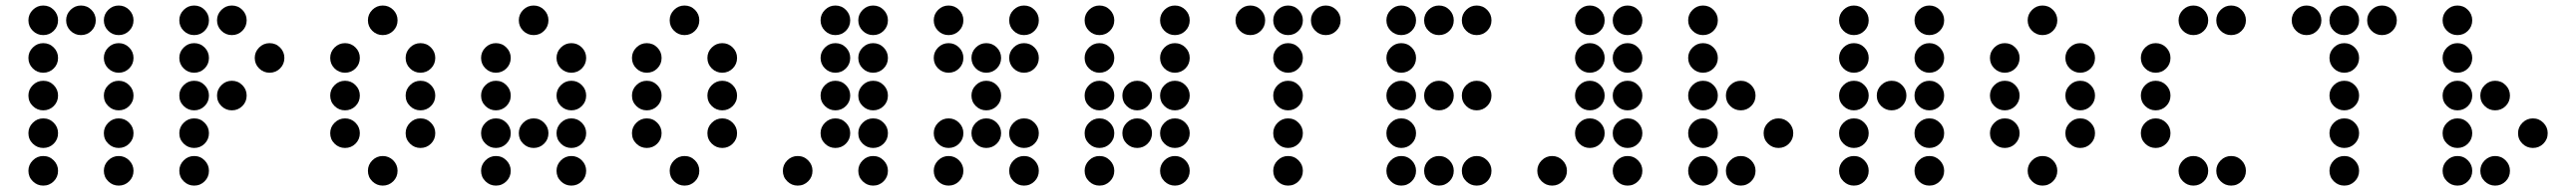

<svg xmlns="http://www.w3.org/2000/svg" viewBox="-20 -689 9337 694"><path d="M190.4 -615.2Q190.4 -592.8 174.8 -577.1Q159.2 -561.5 136.7 -561.5Q114.7 -561.5 98.9 -577.1Q83 -592.8 83 -615.2Q83 -637.2 98.9 -653.1Q114.7 -668.9 136.7 -668.9Q159.2 -668.9 174.8 -653.1Q190.4 -637.2 190.4 -615.2ZM327.1 -615.2Q327.1 -592.8 311.5 -577.1Q295.9 -561.5 273.4 -561.5Q251.5 -561.5 235.6 -577.1Q219.7 -592.8 219.7 -615.2Q219.7 -637.2 235.6 -653.1Q251.5 -668.9 273.4 -668.9Q295.9 -668.9 311.5 -653.1Q327.1 -637.2 327.1 -615.2ZM463.9 -615.2Q463.9 -592.8 448.2 -577.1Q432.6 -561.5 410.2 -561.5Q388.2 -561.5 372.3 -577.1Q356.4 -592.8 356.4 -615.2Q356.4 -637.2 372.3 -653.1Q388.2 -668.9 410.2 -668.9Q432.6 -668.9 448.2 -653.1Q463.9 -637.2 463.9 -615.2ZM190.4 -478.5Q190.4 -456.1 174.8 -440.4Q159.2 -424.8 136.7 -424.8Q114.7 -424.8 98.9 -440.4Q83 -456.1 83 -478.5Q83 -500.5 98.9 -516.4Q114.7 -532.2 136.7 -532.2Q159.2 -532.2 174.8 -516.4Q190.4 -500.5 190.4 -478.5ZM463.9 -478.5Q463.9 -456.1 448.2 -440.4Q432.6 -424.8 410.2 -424.8Q388.2 -424.8 372.3 -440.4Q356.4 -456.1 356.4 -478.5Q356.4 -500.5 372.3 -516.4Q388.2 -532.2 410.2 -532.2Q432.6 -532.2 448.2 -516.4Q463.9 -500.5 463.9 -478.5ZM190.4 -341.8Q190.4 -319.3 174.8 -303.7Q159.2 -288.1 136.7 -288.1Q114.7 -288.1 98.9 -303.7Q83 -319.3 83 -341.8Q83 -363.8 98.9 -379.6Q114.7 -395.5 136.7 -395.5Q159.2 -395.5 174.8 -379.6Q190.4 -363.8 190.4 -341.8ZM463.9 -341.8Q463.9 -319.3 448.2 -303.7Q432.6 -288.1 410.2 -288.1Q388.2 -288.1 372.3 -303.7Q356.4 -319.3 356.4 -341.8Q356.4 -363.8 372.3 -379.6Q388.2 -395.5 410.2 -395.5Q432.6 -395.5 448.2 -379.6Q463.9 -363.8 463.9 -341.8ZM190.4 -205.1Q190.4 -182.6 174.8 -167Q159.2 -151.4 136.7 -151.4Q114.7 -151.4 98.9 -167Q83 -182.6 83 -205.1Q83 -227.1 98.9 -242.9Q114.7 -258.8 136.7 -258.8Q159.2 -258.8 174.8 -242.9Q190.4 -227.1 190.4 -205.1ZM463.9 -205.1Q463.9 -182.6 448.2 -167Q432.6 -151.4 410.2 -151.4Q388.2 -151.4 372.3 -167Q356.4 -182.6 356.4 -205.1Q356.4 -227.1 372.3 -242.9Q388.2 -258.8 410.2 -258.8Q432.6 -258.8 448.2 -242.9Q463.9 -227.1 463.9 -205.1ZM190.4 -68.4Q190.4 -45.9 174.8 -30.3Q159.2 -14.6 136.7 -14.6Q114.7 -14.6 98.9 -30.3Q83 -45.9 83 -68.4Q83 -90.3 98.9 -106.2Q114.7 -122.1 136.7 -122.1Q159.2 -122.1 174.8 -106.2Q190.4 -90.3 190.4 -68.4ZM463.9 -68.4Q463.9 -45.9 448.2 -30.3Q432.6 -14.6 410.2 -14.6Q388.2 -14.6 372.3 -30.3Q356.4 -45.9 356.4 -68.4Q356.4 -90.3 372.3 -106.2Q388.2 -122.1 410.2 -122.1Q432.6 -122.1 448.2 -106.2Q463.9 -90.3 463.9 -68.4Z M737.3 -615.2Q737.3 -592.8 721.7 -577.1Q706.1 -561.5 683.6 -561.5Q661.6 -561.5 645.8 -577.1Q629.9 -592.8 629.9 -615.2Q629.9 -637.2 645.8 -653.1Q661.6 -668.9 683.6 -668.9Q706.1 -668.9 721.7 -653.1Q737.3 -637.2 737.3 -615.2ZM874 -615.2Q874 -592.8 858.4 -577.1Q842.8 -561.5 820.3 -561.5Q798.3 -561.5 782.5 -577.1Q766.6 -592.8 766.6 -615.2Q766.6 -637.2 782.5 -653.1Q798.3 -668.9 820.3 -668.9Q842.8 -668.9 858.4 -653.1Q874 -637.2 874 -615.2ZM737.3 -478.5Q737.3 -456.1 721.7 -440.4Q706.1 -424.8 683.6 -424.8Q661.6 -424.8 645.8 -440.4Q629.9 -456.1 629.9 -478.5Q629.9 -500.5 645.8 -516.4Q661.6 -532.2 683.6 -532.2Q706.1 -532.2 721.7 -516.4Q737.3 -500.5 737.3 -478.5ZM1010.7 -478.5Q1010.7 -456.1 995.1 -440.4Q979.5 -424.8 957 -424.8Q935.1 -424.8 919.2 -440.4Q903.3 -456.1 903.3 -478.5Q903.3 -500.5 919.2 -516.4Q935.1 -532.2 957 -532.2Q979.5 -532.2 995.1 -516.4Q1010.7 -500.5 1010.7 -478.5ZM737.3 -341.8Q737.3 -319.3 721.7 -303.7Q706.1 -288.1 683.6 -288.1Q661.6 -288.1 645.8 -303.7Q629.9 -319.3 629.9 -341.8Q629.9 -363.8 645.8 -379.6Q661.6 -395.5 683.6 -395.5Q706.1 -395.5 721.7 -379.6Q737.3 -363.8 737.3 -341.8ZM874 -341.8Q874 -319.3 858.4 -303.7Q842.8 -288.1 820.3 -288.1Q798.3 -288.1 782.5 -303.7Q766.6 -319.3 766.6 -341.8Q766.6 -363.8 782.5 -379.6Q798.3 -395.5 820.3 -395.5Q842.8 -395.5 858.4 -379.6Q874 -363.8 874 -341.8ZM737.3 -205.1Q737.3 -182.6 721.7 -167Q706.1 -151.4 683.6 -151.4Q661.6 -151.4 645.8 -167Q629.9 -182.6 629.9 -205.1Q629.9 -227.1 645.8 -242.9Q661.6 -258.8 683.6 -258.8Q706.1 -258.8 721.7 -242.9Q737.3 -227.1 737.3 -205.1ZM737.3 -68.4Q737.3 -45.9 721.7 -30.3Q706.1 -14.6 683.6 -14.6Q661.6 -14.6 645.8 -30.3Q629.9 -45.9 629.9 -68.4Q629.9 -90.3 645.8 -106.2Q661.6 -122.1 683.6 -122.1Q706.1 -122.1 721.7 -106.2Q737.3 -90.3 737.3 -68.4Z M1420.9 -615.2Q1420.9 -592.8 1405.3 -577.1Q1389.6 -561.5 1367.2 -561.5Q1345.2 -561.5 1329.3 -577.1Q1313.5 -592.8 1313.5 -615.2Q1313.5 -637.2 1329.3 -653.1Q1345.2 -668.9 1367.2 -668.9Q1389.6 -668.9 1405.3 -653.1Q1420.9 -637.2 1420.9 -615.2ZM1284.2 -478.5Q1284.2 -456.1 1268.6 -440.4Q1252.9 -424.8 1230.5 -424.8Q1208.5 -424.8 1192.6 -440.4Q1176.8 -456.1 1176.8 -478.5Q1176.8 -500.5 1192.6 -516.4Q1208.5 -532.2 1230.5 -532.2Q1252.9 -532.2 1268.6 -516.4Q1284.2 -500.5 1284.2 -478.5ZM1557.6 -478.5Q1557.6 -456.1 1542 -440.4Q1526.4 -424.8 1503.9 -424.8Q1481.9 -424.8 1466.1 -440.4Q1450.2 -456.1 1450.2 -478.5Q1450.2 -500.5 1466.1 -516.4Q1481.9 -532.2 1503.9 -532.2Q1526.4 -532.2 1542 -516.4Q1557.6 -500.5 1557.6 -478.5ZM1284.2 -341.8Q1284.2 -319.3 1268.6 -303.7Q1252.9 -288.1 1230.5 -288.1Q1208.5 -288.1 1192.6 -303.7Q1176.8 -319.3 1176.8 -341.8Q1176.8 -363.8 1192.6 -379.6Q1208.5 -395.5 1230.5 -395.5Q1252.9 -395.5 1268.6 -379.6Q1284.2 -363.8 1284.2 -341.8ZM1557.6 -341.8Q1557.6 -319.3 1542 -303.7Q1526.4 -288.1 1503.9 -288.1Q1481.9 -288.1 1466.1 -303.7Q1450.2 -319.3 1450.2 -341.8Q1450.2 -363.8 1466.1 -379.6Q1481.9 -395.5 1503.9 -395.5Q1526.4 -395.5 1542 -379.6Q1557.6 -363.8 1557.6 -341.8ZM1284.2 -205.1Q1284.2 -182.6 1268.6 -167Q1252.9 -151.4 1230.5 -151.4Q1208.5 -151.4 1192.6 -167Q1176.8 -182.6 1176.8 -205.1Q1176.8 -227.1 1192.6 -242.9Q1208.5 -258.8 1230.5 -258.8Q1252.9 -258.8 1268.6 -242.9Q1284.2 -227.1 1284.2 -205.1ZM1557.6 -205.1Q1557.6 -182.6 1542 -167Q1526.4 -151.4 1503.9 -151.4Q1481.9 -151.4 1466.1 -167Q1450.2 -182.6 1450.2 -205.1Q1450.2 -227.1 1466.1 -242.9Q1481.9 -258.8 1503.9 -258.8Q1526.4 -258.8 1542 -242.9Q1557.6 -227.1 1557.6 -205.1ZM1420.9 -68.4Q1420.9 -45.9 1405.3 -30.3Q1389.6 -14.6 1367.2 -14.6Q1345.2 -14.6 1329.3 -30.3Q1313.5 -45.9 1313.5 -68.4Q1313.5 -90.3 1329.3 -106.2Q1345.2 -122.1 1367.2 -122.1Q1389.6 -122.1 1405.3 -106.2Q1420.9 -90.3 1420.9 -68.4Z M1967.8 -615.2Q1967.8 -592.8 1952.1 -577.1Q1936.5 -561.5 1914.1 -561.5Q1892.1 -561.5 1876.2 -577.1Q1860.4 -592.8 1860.4 -615.2Q1860.4 -637.2 1876.2 -653.1Q1892.1 -668.9 1914.1 -668.9Q1936.5 -668.9 1952.1 -653.1Q1967.8 -637.2 1967.8 -615.2ZM1831.1 -478.5Q1831.1 -456.1 1815.4 -440.4Q1799.8 -424.8 1777.3 -424.8Q1755.4 -424.8 1739.5 -440.4Q1723.6 -456.1 1723.6 -478.5Q1723.6 -500.5 1739.5 -516.4Q1755.4 -532.2 1777.3 -532.2Q1799.8 -532.2 1815.4 -516.4Q1831.1 -500.5 1831.1 -478.5ZM2104.5 -478.5Q2104.5 -456.1 2088.9 -440.4Q2073.2 -424.8 2050.8 -424.8Q2028.8 -424.8 2012.9 -440.4Q1997.1 -456.1 1997.1 -478.5Q1997.1 -500.5 2012.9 -516.4Q2028.8 -532.2 2050.8 -532.2Q2073.2 -532.2 2088.9 -516.4Q2104.5 -500.5 2104.5 -478.5ZM1831.1 -341.8Q1831.1 -319.3 1815.4 -303.7Q1799.8 -288.1 1777.3 -288.1Q1755.4 -288.1 1739.5 -303.7Q1723.6 -319.3 1723.6 -341.8Q1723.6 -363.8 1739.5 -379.6Q1755.4 -395.5 1777.3 -395.5Q1799.8 -395.5 1815.4 -379.6Q1831.1 -363.8 1831.1 -341.8ZM2104.5 -341.8Q2104.5 -319.3 2088.9 -303.7Q2073.2 -288.1 2050.8 -288.1Q2028.8 -288.1 2012.9 -303.7Q1997.1 -319.3 1997.1 -341.8Q1997.1 -363.8 2012.9 -379.6Q2028.8 -395.5 2050.8 -395.5Q2073.2 -395.5 2088.9 -379.6Q2104.5 -363.8 2104.5 -341.8ZM1831.1 -205.1Q1831.1 -182.6 1815.4 -167Q1799.8 -151.4 1777.3 -151.4Q1755.4 -151.4 1739.5 -167Q1723.6 -182.6 1723.6 -205.1Q1723.6 -227.1 1739.5 -242.9Q1755.4 -258.8 1777.3 -258.8Q1799.8 -258.8 1815.4 -242.9Q1831.1 -227.1 1831.1 -205.1ZM1967.8 -205.1Q1967.8 -182.6 1952.1 -167Q1936.5 -151.4 1914.1 -151.4Q1892.1 -151.4 1876.2 -167Q1860.4 -182.6 1860.4 -205.1Q1860.4 -227.1 1876.2 -242.9Q1892.1 -258.8 1914.1 -258.8Q1936.5 -258.8 1952.1 -242.9Q1967.8 -227.1 1967.8 -205.1ZM2104.5 -205.1Q2104.5 -182.6 2088.9 -167Q2073.2 -151.4 2050.8 -151.4Q2028.8 -151.4 2012.9 -167Q1997.1 -182.6 1997.1 -205.1Q1997.1 -227.1 2012.9 -242.9Q2028.8 -258.8 2050.8 -258.8Q2073.2 -258.8 2088.9 -242.9Q2104.5 -227.1 2104.5 -205.1ZM1831.1 -68.4Q1831.1 -45.9 1815.4 -30.3Q1799.8 -14.6 1777.3 -14.6Q1755.4 -14.6 1739.5 -30.3Q1723.6 -45.9 1723.6 -68.4Q1723.6 -90.3 1739.5 -106.2Q1755.4 -122.1 1777.3 -122.1Q1799.8 -122.1 1815.4 -106.2Q1831.1 -90.3 1831.1 -68.4ZM2104.5 -68.4Q2104.5 -45.9 2088.9 -30.3Q2073.2 -14.6 2050.8 -14.6Q2028.8 -14.6 2012.9 -30.3Q1997.1 -45.9 1997.1 -68.4Q1997.1 -90.3 2012.9 -106.2Q2028.8 -122.1 2050.8 -122.1Q2073.2 -122.1 2088.9 -106.2Q2104.5 -90.3 2104.5 -68.4Z M2514.6 -615.2Q2514.6 -592.8 2499 -577.1Q2483.4 -561.5 2460.9 -561.5Q2439 -561.5 2423.1 -577.1Q2407.2 -592.8 2407.2 -615.2Q2407.2 -637.2 2423.1 -653.1Q2439 -668.9 2460.9 -668.9Q2483.4 -668.9 2499 -653.1Q2514.6 -637.2 2514.6 -615.2ZM2377.9 -478.5Q2377.9 -456.1 2362.3 -440.4Q2346.7 -424.8 2324.2 -424.8Q2302.2 -424.8 2286.4 -440.4Q2270.5 -456.1 2270.5 -478.5Q2270.5 -500.5 2286.4 -516.4Q2302.2 -532.2 2324.2 -532.2Q2346.7 -532.2 2362.3 -516.4Q2377.9 -500.5 2377.9 -478.5ZM2651.4 -478.5Q2651.4 -456.1 2635.7 -440.4Q2620.1 -424.8 2597.7 -424.8Q2575.7 -424.8 2559.8 -440.4Q2543.9 -456.1 2543.9 -478.5Q2543.9 -500.5 2559.8 -516.4Q2575.7 -532.2 2597.7 -532.2Q2620.1 -532.2 2635.7 -516.4Q2651.4 -500.5 2651.4 -478.5ZM2377.9 -341.8Q2377.9 -319.3 2362.3 -303.7Q2346.7 -288.1 2324.2 -288.1Q2302.2 -288.1 2286.4 -303.7Q2270.5 -319.3 2270.5 -341.8Q2270.5 -363.8 2286.4 -379.6Q2302.2 -395.5 2324.2 -395.5Q2346.7 -395.5 2362.3 -379.6Q2377.9 -363.8 2377.9 -341.8ZM2651.4 -341.8Q2651.4 -319.3 2635.7 -303.7Q2620.1 -288.1 2597.7 -288.1Q2575.7 -288.1 2559.8 -303.7Q2543.9 -319.3 2543.9 -341.8Q2543.9 -363.8 2559.8 -379.6Q2575.7 -395.5 2597.7 -395.5Q2620.1 -395.5 2635.7 -379.6Q2651.4 -363.8 2651.4 -341.8ZM2377.9 -205.1Q2377.9 -182.6 2362.3 -167Q2346.7 -151.4 2324.2 -151.4Q2302.2 -151.4 2286.4 -167Q2270.5 -182.6 2270.5 -205.1Q2270.5 -227.1 2286.4 -242.9Q2302.2 -258.8 2324.2 -258.8Q2346.7 -258.8 2362.3 -242.9Q2377.9 -227.1 2377.9 -205.1ZM2651.4 -205.1Q2651.4 -182.6 2635.7 -167Q2620.1 -151.4 2597.7 -151.4Q2575.7 -151.4 2559.8 -167Q2543.9 -182.6 2543.9 -205.1Q2543.9 -227.1 2559.8 -242.9Q2575.7 -258.8 2597.7 -258.8Q2620.1 -258.8 2635.7 -242.9Q2651.4 -227.1 2651.4 -205.1ZM2514.6 -68.4Q2514.6 -45.9 2499 -30.3Q2483.4 -14.6 2460.9 -14.6Q2439 -14.6 2423.1 -30.3Q2407.2 -45.9 2407.2 -68.4Q2407.2 -90.3 2423.1 -106.2Q2439 -122.1 2460.9 -122.1Q2483.4 -122.1 2499 -106.2Q2514.6 -90.3 2514.6 -68.4Z M3061.5 -615.2Q3061.5 -592.8 3045.9 -577.1Q3030.3 -561.5 3007.8 -561.5Q2985.8 -561.5 2970 -577.1Q2954.1 -592.8 2954.1 -615.2Q2954.1 -637.2 2970 -653.1Q2985.8 -668.9 3007.8 -668.9Q3030.3 -668.9 3045.9 -653.1Q3061.5 -637.2 3061.5 -615.2ZM3198.2 -615.2Q3198.2 -592.8 3182.6 -577.1Q3167 -561.5 3144.5 -561.5Q3122.6 -561.5 3106.7 -577.1Q3090.8 -592.8 3090.8 -615.2Q3090.8 -637.2 3106.7 -653.1Q3122.6 -668.9 3144.5 -668.9Q3167 -668.9 3182.6 -653.1Q3198.2 -637.2 3198.2 -615.2ZM3061.5 -478.5Q3061.5 -456.1 3045.9 -440.4Q3030.3 -424.8 3007.8 -424.8Q2985.8 -424.8 2970 -440.4Q2954.1 -456.1 2954.1 -478.5Q2954.1 -500.5 2970 -516.4Q2985.8 -532.2 3007.8 -532.2Q3030.3 -532.2 3045.9 -516.4Q3061.5 -500.5 3061.5 -478.5ZM3198.2 -478.5Q3198.2 -456.1 3182.6 -440.4Q3167 -424.8 3144.5 -424.8Q3122.6 -424.8 3106.7 -440.4Q3090.8 -456.1 3090.8 -478.5Q3090.8 -500.5 3106.7 -516.4Q3122.6 -532.2 3144.5 -532.2Q3167 -532.2 3182.6 -516.4Q3198.2 -500.5 3198.2 -478.5ZM3061.5 -341.8Q3061.5 -319.3 3045.9 -303.7Q3030.3 -288.1 3007.8 -288.1Q2985.8 -288.1 2970 -303.7Q2954.1 -319.3 2954.1 -341.8Q2954.1 -363.8 2970 -379.6Q2985.8 -395.5 3007.8 -395.5Q3030.3 -395.5 3045.9 -379.6Q3061.5 -363.8 3061.5 -341.8ZM3198.2 -341.8Q3198.2 -319.3 3182.6 -303.7Q3167 -288.1 3144.5 -288.1Q3122.6 -288.1 3106.7 -303.7Q3090.8 -319.3 3090.8 -341.8Q3090.8 -363.8 3106.7 -379.6Q3122.6 -395.5 3144.5 -395.5Q3167 -395.5 3182.6 -379.6Q3198.2 -363.8 3198.2 -341.8ZM3061.5 -205.1Q3061.5 -182.6 3045.9 -167Q3030.3 -151.4 3007.8 -151.4Q2985.8 -151.4 2970 -167Q2954.1 -182.6 2954.1 -205.1Q2954.1 -227.1 2970 -242.9Q2985.8 -258.8 3007.8 -258.8Q3030.3 -258.8 3045.9 -242.9Q3061.5 -227.1 3061.5 -205.1ZM3198.2 -205.1Q3198.2 -182.6 3182.6 -167Q3167 -151.4 3144.5 -151.4Q3122.6 -151.4 3106.7 -167Q3090.8 -182.6 3090.8 -205.1Q3090.8 -227.1 3106.7 -242.9Q3122.6 -258.8 3144.5 -258.8Q3167 -258.8 3182.6 -242.9Q3198.2 -227.1 3198.2 -205.1ZM2924.8 -68.4Q2924.8 -45.9 2909.2 -30.3Q2893.6 -14.6 2871.1 -14.6Q2849.1 -14.6 2833.3 -30.3Q2817.4 -45.9 2817.4 -68.4Q2817.4 -90.3 2833.3 -106.2Q2849.1 -122.1 2871.1 -122.1Q2893.6 -122.1 2909.2 -106.2Q2924.8 -90.3 2924.8 -68.4ZM3198.2 -68.4Q3198.2 -45.9 3182.6 -30.3Q3167 -14.6 3144.5 -14.6Q3122.6 -14.6 3106.7 -30.3Q3090.8 -45.9 3090.8 -68.4Q3090.8 -90.3 3106.7 -106.2Q3122.6 -122.1 3144.5 -122.1Q3167 -122.1 3182.6 -106.2Q3198.2 -90.3 3198.2 -68.4Z M3471.7 -615.2Q3471.7 -592.8 3456.1 -577.1Q3440.4 -561.5 3418 -561.5Q3396 -561.5 3380.1 -577.1Q3364.3 -592.8 3364.3 -615.2Q3364.3 -637.2 3380.1 -653.1Q3396 -668.9 3418 -668.9Q3440.4 -668.9 3456.1 -653.1Q3471.7 -637.2 3471.7 -615.2ZM3745.1 -615.2Q3745.1 -592.8 3729.5 -577.1Q3713.9 -561.5 3691.4 -561.5Q3669.4 -561.5 3653.6 -577.1Q3637.7 -592.8 3637.7 -615.2Q3637.7 -637.2 3653.6 -653.1Q3669.4 -668.9 3691.4 -668.9Q3713.9 -668.9 3729.5 -653.1Q3745.1 -637.2 3745.1 -615.2ZM3471.7 -478.5Q3471.7 -456.1 3456.1 -440.4Q3440.4 -424.8 3418 -424.8Q3396 -424.8 3380.1 -440.4Q3364.3 -456.1 3364.3 -478.5Q3364.3 -500.5 3380.1 -516.4Q3396 -532.2 3418 -532.2Q3440.4 -532.2 3456.1 -516.4Q3471.7 -500.5 3471.7 -478.5ZM3608.4 -478.5Q3608.4 -456.1 3592.8 -440.4Q3577.1 -424.8 3554.7 -424.8Q3532.7 -424.8 3516.8 -440.4Q3501 -456.1 3501 -478.5Q3501 -500.5 3516.8 -516.4Q3532.7 -532.2 3554.7 -532.2Q3577.1 -532.2 3592.8 -516.4Q3608.4 -500.5 3608.4 -478.5ZM3745.1 -478.5Q3745.1 -456.1 3729.5 -440.4Q3713.9 -424.8 3691.4 -424.8Q3669.4 -424.8 3653.6 -440.4Q3637.7 -456.1 3637.7 -478.5Q3637.7 -500.5 3653.6 -516.4Q3669.4 -532.2 3691.4 -532.2Q3713.9 -532.2 3729.5 -516.4Q3745.1 -500.5 3745.1 -478.5ZM3608.4 -341.8Q3608.4 -319.3 3592.8 -303.7Q3577.1 -288.1 3554.7 -288.1Q3532.7 -288.1 3516.8 -303.7Q3501 -319.3 3501 -341.8Q3501 -363.8 3516.8 -379.6Q3532.7 -395.5 3554.7 -395.5Q3577.1 -395.5 3592.8 -379.6Q3608.4 -363.8 3608.4 -341.8ZM3471.7 -205.1Q3471.7 -182.6 3456.1 -167Q3440.4 -151.4 3418 -151.4Q3396 -151.4 3380.1 -167Q3364.3 -182.6 3364.3 -205.1Q3364.3 -227.1 3380.1 -242.9Q3396 -258.8 3418 -258.8Q3440.4 -258.8 3456.1 -242.9Q3471.7 -227.1 3471.7 -205.1ZM3608.4 -205.1Q3608.4 -182.6 3592.8 -167Q3577.1 -151.4 3554.7 -151.4Q3532.7 -151.4 3516.8 -167Q3501 -182.6 3501 -205.1Q3501 -227.1 3516.8 -242.9Q3532.7 -258.8 3554.7 -258.8Q3577.1 -258.8 3592.8 -242.9Q3608.4 -227.1 3608.4 -205.1ZM3745.1 -205.1Q3745.1 -182.6 3729.5 -167Q3713.9 -151.4 3691.4 -151.4Q3669.4 -151.4 3653.6 -167Q3637.7 -182.6 3637.7 -205.1Q3637.7 -227.1 3653.6 -242.9Q3669.4 -258.8 3691.4 -258.8Q3713.9 -258.8 3729.5 -242.9Q3745.1 -227.1 3745.1 -205.1ZM3471.7 -68.4Q3471.7 -45.9 3456.1 -30.3Q3440.4 -14.6 3418 -14.6Q3396 -14.6 3380.1 -30.3Q3364.3 -45.9 3364.3 -68.4Q3364.3 -90.3 3380.1 -106.2Q3396 -122.1 3418 -122.1Q3440.4 -122.1 3456.1 -106.2Q3471.7 -90.3 3471.7 -68.4ZM3745.1 -68.4Q3745.1 -45.9 3729.5 -30.3Q3713.9 -14.6 3691.4 -14.6Q3669.4 -14.6 3653.6 -30.3Q3637.7 -45.9 3637.7 -68.4Q3637.7 -90.3 3653.6 -106.2Q3669.4 -122.1 3691.4 -122.1Q3713.9 -122.1 3729.5 -106.2Q3745.1 -90.3 3745.1 -68.4Z M4018.6 -615.2Q4018.6 -592.8 4002.9 -577.1Q3987.3 -561.5 3964.8 -561.5Q3942.9 -561.5 3927 -577.1Q3911.1 -592.8 3911.1 -615.2Q3911.1 -637.2 3927 -653.1Q3942.9 -668.9 3964.8 -668.9Q3987.3 -668.9 4002.9 -653.1Q4018.6 -637.2 4018.6 -615.2ZM4292 -615.2Q4292 -592.8 4276.4 -577.1Q4260.7 -561.5 4238.3 -561.5Q4216.3 -561.5 4200.4 -577.1Q4184.6 -592.8 4184.6 -615.2Q4184.6 -637.2 4200.4 -653.1Q4216.3 -668.9 4238.3 -668.9Q4260.7 -668.9 4276.4 -653.1Q4292 -637.2 4292 -615.2ZM4018.6 -478.5Q4018.6 -456.1 4002.9 -440.4Q3987.3 -424.8 3964.8 -424.8Q3942.9 -424.8 3927 -440.4Q3911.1 -456.1 3911.1 -478.5Q3911.1 -500.5 3927 -516.4Q3942.9 -532.2 3964.8 -532.2Q3987.3 -532.2 4002.9 -516.4Q4018.6 -500.5 4018.6 -478.5ZM4292 -478.5Q4292 -456.1 4276.4 -440.4Q4260.7 -424.8 4238.3 -424.8Q4216.3 -424.8 4200.4 -440.4Q4184.6 -456.1 4184.6 -478.5Q4184.6 -500.5 4200.4 -516.4Q4216.3 -532.2 4238.3 -532.2Q4260.7 -532.2 4276.4 -516.4Q4292 -500.5 4292 -478.5ZM4018.6 -341.8Q4018.6 -319.3 4002.9 -303.7Q3987.3 -288.1 3964.8 -288.1Q3942.9 -288.1 3927 -303.7Q3911.1 -319.3 3911.1 -341.8Q3911.1 -363.8 3927 -379.6Q3942.9 -395.5 3964.8 -395.5Q3987.3 -395.5 4002.9 -379.6Q4018.6 -363.8 4018.6 -341.8ZM4155.3 -341.8Q4155.3 -319.3 4139.6 -303.7Q4124 -288.1 4101.6 -288.1Q4079.6 -288.1 4063.7 -303.7Q4047.9 -319.3 4047.9 -341.8Q4047.9 -363.8 4063.7 -379.6Q4079.6 -395.5 4101.6 -395.5Q4124 -395.5 4139.6 -379.6Q4155.3 -363.8 4155.3 -341.8ZM4292 -341.8Q4292 -319.3 4276.4 -303.7Q4260.7 -288.1 4238.3 -288.1Q4216.3 -288.1 4200.4 -303.7Q4184.6 -319.3 4184.6 -341.8Q4184.6 -363.8 4200.4 -379.6Q4216.3 -395.5 4238.3 -395.5Q4260.7 -395.5 4276.4 -379.6Q4292 -363.8 4292 -341.8ZM4018.6 -205.1Q4018.6 -182.6 4002.9 -167Q3987.3 -151.4 3964.8 -151.4Q3942.9 -151.4 3927 -167Q3911.1 -182.6 3911.1 -205.1Q3911.1 -227.1 3927 -242.9Q3942.9 -258.8 3964.8 -258.8Q3987.3 -258.8 4002.9 -242.9Q4018.6 -227.1 4018.6 -205.1ZM4155.3 -205.1Q4155.3 -182.6 4139.6 -167Q4124 -151.4 4101.6 -151.4Q4079.6 -151.4 4063.7 -167Q4047.9 -182.6 4047.9 -205.1Q4047.9 -227.1 4063.7 -242.9Q4079.6 -258.8 4101.6 -258.8Q4124 -258.8 4139.6 -242.9Q4155.3 -227.1 4155.3 -205.1ZM4292 -205.1Q4292 -182.6 4276.4 -167Q4260.7 -151.4 4238.3 -151.4Q4216.3 -151.4 4200.4 -167Q4184.6 -182.6 4184.6 -205.1Q4184.6 -227.1 4200.4 -242.9Q4216.3 -258.8 4238.3 -258.8Q4260.7 -258.8 4276.4 -242.9Q4292 -227.1 4292 -205.1ZM4018.6 -68.4Q4018.6 -45.9 4002.9 -30.3Q3987.3 -14.6 3964.8 -14.6Q3942.9 -14.6 3927 -30.3Q3911.1 -45.9 3911.1 -68.4Q3911.1 -90.3 3927 -106.2Q3942.9 -122.1 3964.8 -122.1Q3987.3 -122.1 4002.9 -106.2Q4018.6 -90.3 4018.6 -68.4ZM4292 -68.4Q4292 -45.9 4276.4 -30.3Q4260.7 -14.6 4238.3 -14.6Q4216.3 -14.6 4200.4 -30.3Q4184.6 -45.9 4184.6 -68.4Q4184.6 -90.3 4200.4 -106.2Q4216.3 -122.1 4238.3 -122.1Q4260.7 -122.1 4276.4 -106.2Q4292 -90.3 4292 -68.4Z M4565.4 -615.2Q4565.4 -592.8 4549.8 -577.1Q4534.2 -561.5 4511.7 -561.5Q4489.7 -561.5 4473.9 -577.1Q4458 -592.8 4458 -615.2Q4458 -637.2 4473.9 -653.1Q4489.7 -668.9 4511.7 -668.9Q4534.2 -668.9 4549.8 -653.1Q4565.4 -637.2 4565.4 -615.2ZM4702.1 -615.2Q4702.1 -592.8 4686.5 -577.1Q4670.9 -561.5 4648.4 -561.5Q4626.5 -561.5 4610.6 -577.1Q4594.7 -592.8 4594.7 -615.2Q4594.7 -637.2 4610.6 -653.1Q4626.5 -668.9 4648.4 -668.9Q4670.9 -668.9 4686.5 -653.1Q4702.1 -637.2 4702.1 -615.2ZM4838.9 -615.2Q4838.9 -592.8 4823.2 -577.1Q4807.6 -561.5 4785.2 -561.5Q4763.2 -561.5 4747.3 -577.1Q4731.4 -592.8 4731.4 -615.2Q4731.4 -637.2 4747.3 -653.1Q4763.2 -668.9 4785.2 -668.9Q4807.6 -668.9 4823.2 -653.1Q4838.9 -637.2 4838.9 -615.2ZM4702.1 -478.5Q4702.1 -456.1 4686.5 -440.4Q4670.9 -424.8 4648.4 -424.8Q4626.5 -424.8 4610.6 -440.4Q4594.7 -456.1 4594.7 -478.5Q4594.7 -500.5 4610.6 -516.4Q4626.5 -532.2 4648.4 -532.2Q4670.9 -532.2 4686.5 -516.4Q4702.1 -500.5 4702.1 -478.5ZM4702.1 -341.8Q4702.1 -319.3 4686.5 -303.7Q4670.9 -288.1 4648.4 -288.1Q4626.5 -288.1 4610.6 -303.7Q4594.7 -319.3 4594.7 -341.8Q4594.7 -363.8 4610.6 -379.6Q4626.5 -395.5 4648.4 -395.5Q4670.9 -395.5 4686.5 -379.6Q4702.1 -363.8 4702.1 -341.8ZM4702.1 -205.1Q4702.1 -182.6 4686.5 -167Q4670.9 -151.4 4648.4 -151.4Q4626.5 -151.4 4610.6 -167Q4594.7 -182.6 4594.7 -205.1Q4594.7 -227.1 4610.6 -242.9Q4626.5 -258.8 4648.4 -258.8Q4670.9 -258.8 4686.5 -242.9Q4702.1 -227.1 4702.1 -205.1ZM4702.1 -68.4Q4702.1 -45.9 4686.5 -30.3Q4670.9 -14.6 4648.4 -14.6Q4626.5 -14.6 4610.6 -30.3Q4594.7 -45.9 4594.7 -68.4Q4594.7 -90.3 4610.6 -106.2Q4626.5 -122.1 4648.4 -122.1Q4670.9 -122.1 4686.5 -106.2Q4702.1 -90.3 4702.1 -68.4Z M5112.3 -615.2Q5112.3 -592.8 5096.7 -577.1Q5081.1 -561.5 5058.6 -561.5Q5036.6 -561.5 5020.8 -577.1Q5004.9 -592.8 5004.9 -615.2Q5004.9 -637.2 5020.8 -653.1Q5036.6 -668.9 5058.6 -668.9Q5081.1 -668.9 5096.7 -653.1Q5112.3 -637.2 5112.3 -615.2ZM5249 -615.2Q5249 -592.8 5233.4 -577.1Q5217.8 -561.5 5195.3 -561.5Q5173.3 -561.5 5157.5 -577.1Q5141.6 -592.8 5141.6 -615.2Q5141.6 -637.2 5157.5 -653.1Q5173.3 -668.9 5195.3 -668.9Q5217.8 -668.9 5233.4 -653.1Q5249 -637.2 5249 -615.2ZM5385.7 -615.2Q5385.7 -592.8 5370.1 -577.1Q5354.5 -561.5 5332 -561.5Q5310.1 -561.5 5294.2 -577.1Q5278.3 -592.8 5278.3 -615.2Q5278.3 -637.2 5294.2 -653.1Q5310.1 -668.9 5332 -668.9Q5354.5 -668.9 5370.1 -653.1Q5385.7 -637.2 5385.7 -615.2ZM5112.3 -478.5Q5112.3 -456.1 5096.7 -440.4Q5081.1 -424.8 5058.6 -424.8Q5036.6 -424.8 5020.8 -440.4Q5004.9 -456.1 5004.9 -478.5Q5004.9 -500.5 5020.8 -516.4Q5036.6 -532.2 5058.6 -532.2Q5081.1 -532.2 5096.7 -516.4Q5112.3 -500.5 5112.3 -478.5ZM5112.3 -341.8Q5112.3 -319.3 5096.7 -303.7Q5081.1 -288.1 5058.6 -288.1Q5036.6 -288.1 5020.8 -303.7Q5004.9 -319.3 5004.9 -341.8Q5004.9 -363.8 5020.8 -379.6Q5036.6 -395.5 5058.6 -395.5Q5081.1 -395.5 5096.7 -379.6Q5112.3 -363.8 5112.3 -341.8ZM5249 -341.8Q5249 -319.3 5233.4 -303.7Q5217.8 -288.1 5195.3 -288.1Q5173.3 -288.1 5157.5 -303.7Q5141.6 -319.3 5141.6 -341.8Q5141.6 -363.8 5157.5 -379.6Q5173.3 -395.5 5195.3 -395.5Q5217.8 -395.5 5233.4 -379.6Q5249 -363.8 5249 -341.8ZM5385.7 -341.8Q5385.7 -319.3 5370.1 -303.7Q5354.5 -288.1 5332 -288.1Q5310.1 -288.1 5294.2 -303.7Q5278.3 -319.3 5278.3 -341.8Q5278.3 -363.8 5294.2 -379.6Q5310.1 -395.5 5332 -395.5Q5354.5 -395.5 5370.1 -379.6Q5385.7 -363.8 5385.7 -341.8ZM5112.3 -205.1Q5112.3 -182.6 5096.7 -167Q5081.1 -151.4 5058.6 -151.4Q5036.6 -151.4 5020.8 -167Q5004.9 -182.6 5004.9 -205.1Q5004.9 -227.1 5020.8 -242.9Q5036.6 -258.8 5058.6 -258.8Q5081.1 -258.8 5096.7 -242.9Q5112.3 -227.1 5112.3 -205.1ZM5112.3 -68.4Q5112.3 -45.9 5096.7 -30.3Q5081.1 -14.6 5058.6 -14.6Q5036.6 -14.6 5020.8 -30.3Q5004.9 -45.9 5004.9 -68.4Q5004.9 -90.3 5020.8 -106.2Q5036.6 -122.1 5058.6 -122.1Q5081.1 -122.1 5096.7 -106.2Q5112.3 -90.3 5112.3 -68.4ZM5249 -68.4Q5249 -45.9 5233.4 -30.3Q5217.8 -14.6 5195.3 -14.6Q5173.3 -14.6 5157.5 -30.3Q5141.6 -45.9 5141.6 -68.4Q5141.6 -90.3 5157.5 -106.2Q5173.3 -122.1 5195.3 -122.1Q5217.8 -122.1 5233.4 -106.2Q5249 -90.3 5249 -68.4ZM5385.7 -68.4Q5385.7 -45.9 5370.1 -30.3Q5354.5 -14.6 5332 -14.6Q5310.1 -14.6 5294.2 -30.3Q5278.3 -45.9 5278.3 -68.4Q5278.3 -90.3 5294.2 -106.2Q5310.1 -122.1 5332 -122.1Q5354.5 -122.1 5370.1 -106.2Q5385.7 -90.3 5385.7 -68.4Z M5795.9 -615.2Q5795.9 -592.8 5780.3 -577.1Q5764.6 -561.5 5742.2 -561.5Q5720.2 -561.5 5704.3 -577.1Q5688.5 -592.8 5688.5 -615.2Q5688.5 -637.2 5704.3 -653.1Q5720.2 -668.9 5742.2 -668.9Q5764.6 -668.9 5780.3 -653.1Q5795.9 -637.2 5795.9 -615.2ZM5932.6 -615.2Q5932.6 -592.8 5917 -577.1Q5901.4 -561.5 5878.9 -561.5Q5856.9 -561.5 5841.1 -577.1Q5825.2 -592.8 5825.2 -615.2Q5825.2 -637.2 5841.1 -653.1Q5856.9 -668.9 5878.9 -668.9Q5901.4 -668.9 5917 -653.1Q5932.6 -637.2 5932.6 -615.2ZM5795.9 -478.5Q5795.9 -456.1 5780.3 -440.4Q5764.6 -424.8 5742.2 -424.8Q5720.2 -424.8 5704.3 -440.4Q5688.5 -456.1 5688.5 -478.5Q5688.5 -500.5 5704.3 -516.4Q5720.2 -532.2 5742.2 -532.2Q5764.6 -532.2 5780.3 -516.4Q5795.9 -500.5 5795.9 -478.5ZM5932.6 -478.5Q5932.6 -456.1 5917 -440.4Q5901.4 -424.8 5878.9 -424.8Q5856.9 -424.8 5841.1 -440.4Q5825.2 -456.1 5825.2 -478.5Q5825.2 -500.5 5841.1 -516.4Q5856.9 -532.2 5878.9 -532.2Q5901.4 -532.2 5917 -516.4Q5932.6 -500.5 5932.6 -478.5ZM5795.9 -341.8Q5795.9 -319.3 5780.3 -303.7Q5764.6 -288.1 5742.2 -288.1Q5720.2 -288.1 5704.3 -303.7Q5688.5 -319.3 5688.5 -341.8Q5688.5 -363.8 5704.3 -379.6Q5720.2 -395.5 5742.2 -395.5Q5764.6 -395.5 5780.3 -379.6Q5795.9 -363.8 5795.9 -341.8ZM5932.6 -341.8Q5932.6 -319.3 5917 -303.7Q5901.4 -288.1 5878.9 -288.1Q5856.9 -288.1 5841.1 -303.7Q5825.2 -319.3 5825.2 -341.8Q5825.2 -363.8 5841.1 -379.6Q5856.9 -395.5 5878.9 -395.5Q5901.4 -395.5 5917 -379.6Q5932.6 -363.8 5932.6 -341.8ZM5795.9 -205.1Q5795.9 -182.6 5780.3 -167Q5764.6 -151.4 5742.2 -151.4Q5720.2 -151.4 5704.3 -167Q5688.5 -182.6 5688.5 -205.1Q5688.5 -227.1 5704.3 -242.9Q5720.2 -258.8 5742.2 -258.8Q5764.6 -258.8 5780.3 -242.9Q5795.9 -227.1 5795.9 -205.1ZM5932.6 -205.1Q5932.6 -182.6 5917 -167Q5901.4 -151.4 5878.9 -151.4Q5856.9 -151.4 5841.1 -167Q5825.2 -182.6 5825.2 -205.1Q5825.2 -227.1 5841.1 -242.9Q5856.9 -258.8 5878.9 -258.8Q5901.4 -258.8 5917 -242.9Q5932.6 -227.1 5932.6 -205.1ZM5659.2 -68.4Q5659.2 -45.9 5643.6 -30.3Q5627.9 -14.6 5605.5 -14.6Q5583.5 -14.6 5567.6 -30.3Q5551.8 -45.9 5551.8 -68.4Q5551.8 -90.3 5567.6 -106.2Q5583.5 -122.1 5605.5 -122.1Q5627.9 -122.1 5643.6 -106.2Q5659.2 -90.3 5659.2 -68.4ZM5932.6 -68.4Q5932.6 -45.9 5917 -30.3Q5901.4 -14.6 5878.9 -14.6Q5856.9 -14.6 5841.1 -30.3Q5825.2 -45.9 5825.2 -68.4Q5825.2 -90.3 5841.1 -106.2Q5856.9 -122.1 5878.9 -122.1Q5901.4 -122.1 5917 -106.2Q5932.6 -90.3 5932.6 -68.4Z M6206.1 -615.2Q6206.1 -592.8 6190.4 -577.1Q6174.8 -561.5 6152.3 -561.5Q6130.4 -561.5 6114.5 -577.1Q6098.6 -592.8 6098.6 -615.2Q6098.6 -637.2 6114.5 -653.1Q6130.4 -668.9 6152.3 -668.9Q6174.8 -668.9 6190.4 -653.1Q6206.1 -637.2 6206.1 -615.2ZM6206.1 -478.5Q6206.1 -456.1 6190.4 -440.4Q6174.8 -424.8 6152.3 -424.8Q6130.4 -424.8 6114.5 -440.4Q6098.6 -456.1 6098.6 -478.5Q6098.6 -500.5 6114.5 -516.4Q6130.4 -532.2 6152.3 -532.2Q6174.8 -532.2 6190.4 -516.4Q6206.1 -500.5 6206.1 -478.5ZM6206.1 -341.8Q6206.1 -319.3 6190.4 -303.7Q6174.8 -288.1 6152.3 -288.1Q6130.4 -288.1 6114.5 -303.7Q6098.6 -319.3 6098.6 -341.8Q6098.6 -363.8 6114.5 -379.6Q6130.4 -395.5 6152.3 -395.5Q6174.8 -395.5 6190.4 -379.6Q6206.1 -363.8 6206.1 -341.8ZM6342.8 -341.8Q6342.8 -319.3 6327.1 -303.7Q6311.5 -288.1 6289.1 -288.1Q6267.1 -288.1 6251.2 -303.7Q6235.4 -319.3 6235.4 -341.8Q6235.4 -363.8 6251.2 -379.6Q6267.1 -395.5 6289.1 -395.5Q6311.5 -395.5 6327.1 -379.6Q6342.8 -363.8 6342.8 -341.8ZM6206.1 -205.1Q6206.1 -182.6 6190.4 -167Q6174.8 -151.4 6152.3 -151.4Q6130.4 -151.4 6114.5 -167Q6098.6 -182.6 6098.6 -205.1Q6098.6 -227.1 6114.5 -242.9Q6130.4 -258.8 6152.3 -258.8Q6174.8 -258.8 6190.4 -242.9Q6206.1 -227.1 6206.1 -205.1ZM6479.5 -205.1Q6479.5 -182.6 6463.9 -167Q6448.2 -151.4 6425.8 -151.4Q6403.8 -151.4 6387.9 -167Q6372.1 -182.6 6372.1 -205.1Q6372.1 -227.1 6387.9 -242.9Q6403.8 -258.8 6425.8 -258.8Q6448.2 -258.8 6463.9 -242.9Q6479.5 -227.1 6479.5 -205.1ZM6206.1 -68.4Q6206.1 -45.9 6190.4 -30.3Q6174.8 -14.6 6152.3 -14.6Q6130.4 -14.6 6114.5 -30.3Q6098.6 -45.9 6098.6 -68.4Q6098.6 -90.3 6114.5 -106.2Q6130.4 -122.1 6152.3 -122.1Q6174.8 -122.1 6190.4 -106.2Q6206.1 -90.3 6206.1 -68.4ZM6342.8 -68.4Q6342.8 -45.9 6327.1 -30.3Q6311.5 -14.6 6289.1 -14.6Q6267.1 -14.6 6251.2 -30.3Q6235.4 -45.9 6235.4 -68.4Q6235.4 -90.3 6251.2 -106.2Q6267.1 -122.1 6289.1 -122.1Q6311.5 -122.1 6327.1 -106.2Q6342.8 -90.3 6342.8 -68.4Z M6752.9 -615.2Q6752.9 -592.8 6737.3 -577.1Q6721.7 -561.5 6699.2 -561.5Q6677.2 -561.5 6661.4 -577.1Q6645.5 -592.8 6645.5 -615.2Q6645.5 -637.2 6661.4 -653.1Q6677.2 -668.9 6699.2 -668.9Q6721.7 -668.9 6737.3 -653.1Q6752.9 -637.2 6752.9 -615.2ZM7026.4 -615.2Q7026.4 -592.8 7010.7 -577.1Q6995.1 -561.5 6972.7 -561.5Q6950.7 -561.5 6934.8 -577.1Q6918.9 -592.8 6918.9 -615.2Q6918.9 -637.2 6934.8 -653.1Q6950.7 -668.9 6972.7 -668.9Q6995.1 -668.9 7010.7 -653.1Q7026.4 -637.2 7026.4 -615.2ZM6752.9 -478.5Q6752.9 -456.1 6737.3 -440.4Q6721.7 -424.8 6699.2 -424.8Q6677.2 -424.8 6661.4 -440.4Q6645.5 -456.1 6645.5 -478.5Q6645.5 -500.5 6661.4 -516.4Q6677.2 -532.2 6699.2 -532.2Q6721.7 -532.2 6737.3 -516.4Q6752.9 -500.5 6752.9 -478.5ZM7026.4 -478.5Q7026.4 -456.1 7010.7 -440.4Q6995.1 -424.8 6972.7 -424.8Q6950.7 -424.8 6934.8 -440.4Q6918.9 -456.1 6918.9 -478.5Q6918.9 -500.5 6934.8 -516.4Q6950.7 -532.2 6972.7 -532.2Q6995.1 -532.2 7010.7 -516.4Q7026.4 -500.5 7026.4 -478.5ZM6752.9 -341.8Q6752.9 -319.3 6737.3 -303.7Q6721.7 -288.1 6699.2 -288.1Q6677.2 -288.1 6661.4 -303.7Q6645.5 -319.3 6645.5 -341.8Q6645.5 -363.8 6661.4 -379.6Q6677.2 -395.5 6699.2 -395.5Q6721.7 -395.5 6737.3 -379.6Q6752.9 -363.8 6752.9 -341.8ZM6889.6 -341.8Q6889.6 -319.3 6874 -303.7Q6858.4 -288.1 6835.9 -288.1Q6814 -288.1 6798.1 -303.7Q6782.2 -319.3 6782.2 -341.8Q6782.2 -363.8 6798.1 -379.6Q6814 -395.5 6835.9 -395.5Q6858.4 -395.5 6874 -379.6Q6889.6 -363.8 6889.6 -341.8ZM7026.4 -341.8Q7026.4 -319.3 7010.7 -303.7Q6995.1 -288.1 6972.7 -288.1Q6950.7 -288.1 6934.8 -303.7Q6918.9 -319.3 6918.9 -341.8Q6918.9 -363.8 6934.8 -379.6Q6950.7 -395.5 6972.7 -395.5Q6995.1 -395.5 7010.7 -379.6Q7026.4 -363.8 7026.4 -341.8ZM6752.9 -205.1Q6752.9 -182.6 6737.3 -167Q6721.7 -151.4 6699.2 -151.4Q6677.2 -151.4 6661.4 -167Q6645.5 -182.6 6645.5 -205.1Q6645.5 -227.1 6661.4 -242.9Q6677.2 -258.8 6699.2 -258.8Q6721.7 -258.8 6737.3 -242.9Q6752.9 -227.1 6752.9 -205.1ZM7026.4 -205.1Q7026.4 -182.6 7010.7 -167Q6995.1 -151.4 6972.7 -151.4Q6950.7 -151.4 6934.8 -167Q6918.9 -182.6 6918.9 -205.1Q6918.9 -227.1 6934.8 -242.9Q6950.7 -258.8 6972.7 -258.8Q6995.1 -258.8 7010.7 -242.9Q7026.4 -227.1 7026.4 -205.1ZM6752.9 -68.4Q6752.9 -45.9 6737.3 -30.3Q6721.7 -14.6 6699.2 -14.6Q6677.2 -14.6 6661.4 -30.3Q6645.5 -45.9 6645.5 -68.4Q6645.5 -90.3 6661.4 -106.2Q6677.2 -122.1 6699.2 -122.1Q6721.7 -122.1 6737.3 -106.2Q6752.9 -90.3 6752.9 -68.4ZM7026.4 -68.4Q7026.4 -45.9 7010.7 -30.3Q6995.1 -14.6 6972.7 -14.6Q6950.7 -14.6 6934.8 -30.3Q6918.9 -45.9 6918.9 -68.4Q6918.9 -90.3 6934.8 -106.2Q6950.7 -122.1 6972.7 -122.1Q6995.1 -122.1 7010.7 -106.2Q7026.4 -90.3 7026.4 -68.4Z M7436.5 -615.2Q7436.5 -592.8 7420.9 -577.1Q7405.3 -561.5 7382.8 -561.5Q7360.8 -561.5 7345 -577.1Q7329.1 -592.8 7329.1 -615.2Q7329.1 -637.2 7345 -653.1Q7360.8 -668.9 7382.8 -668.9Q7405.3 -668.9 7420.9 -653.1Q7436.5 -637.2 7436.5 -615.2ZM7299.8 -478.5Q7299.8 -456.1 7284.2 -440.4Q7268.6 -424.8 7246.1 -424.8Q7224.1 -424.8 7208.3 -440.4Q7192.4 -456.1 7192.4 -478.5Q7192.4 -500.5 7208.3 -516.4Q7224.1 -532.2 7246.1 -532.2Q7268.6 -532.2 7284.2 -516.4Q7299.8 -500.5 7299.8 -478.5ZM7573.2 -478.5Q7573.2 -456.1 7557.6 -440.4Q7542 -424.8 7519.5 -424.8Q7497.6 -424.8 7481.7 -440.4Q7465.8 -456.1 7465.8 -478.5Q7465.8 -500.5 7481.7 -516.4Q7497.6 -532.2 7519.5 -532.2Q7542 -532.2 7557.6 -516.4Q7573.2 -500.5 7573.2 -478.5ZM7299.8 -341.8Q7299.8 -319.3 7284.2 -303.7Q7268.6 -288.1 7246.1 -288.1Q7224.1 -288.1 7208.3 -303.7Q7192.4 -319.3 7192.4 -341.8Q7192.4 -363.8 7208.3 -379.6Q7224.1 -395.5 7246.1 -395.5Q7268.6 -395.5 7284.2 -379.6Q7299.8 -363.8 7299.8 -341.8ZM7573.2 -341.8Q7573.2 -319.3 7557.6 -303.7Q7542 -288.1 7519.5 -288.1Q7497.6 -288.1 7481.7 -303.7Q7465.8 -319.3 7465.8 -341.8Q7465.8 -363.8 7481.7 -379.6Q7497.6 -395.5 7519.5 -395.5Q7542 -395.5 7557.6 -379.6Q7573.2 -363.8 7573.2 -341.8ZM7299.8 -205.1Q7299.8 -182.6 7284.2 -167Q7268.6 -151.4 7246.1 -151.4Q7224.1 -151.4 7208.3 -167Q7192.4 -182.6 7192.4 -205.1Q7192.4 -227.1 7208.3 -242.9Q7224.1 -258.8 7246.1 -258.8Q7268.6 -258.8 7284.2 -242.9Q7299.8 -227.1 7299.8 -205.1ZM7573.2 -205.1Q7573.2 -182.6 7557.6 -167Q7542 -151.4 7519.5 -151.4Q7497.6 -151.4 7481.7 -167Q7465.8 -182.6 7465.8 -205.1Q7465.8 -227.1 7481.7 -242.9Q7497.6 -258.8 7519.5 -258.8Q7542 -258.8 7557.6 -242.9Q7573.2 -227.1 7573.2 -205.1ZM7436.5 -68.4Q7436.5 -45.9 7420.9 -30.3Q7405.3 -14.6 7382.8 -14.6Q7360.8 -14.6 7345 -30.3Q7329.1 -45.9 7329.1 -68.4Q7329.1 -90.3 7345 -106.2Q7360.8 -122.1 7382.8 -122.1Q7405.3 -122.1 7420.9 -106.2Q7436.5 -90.3 7436.5 -68.4Z M7983.4 -615.2Q7983.4 -592.8 7967.8 -577.1Q7952.1 -561.5 7929.7 -561.5Q7907.7 -561.5 7891.8 -577.1Q7876 -592.8 7876 -615.2Q7876 -637.2 7891.8 -653.1Q7907.7 -668.9 7929.7 -668.9Q7952.1 -668.9 7967.8 -653.1Q7983.4 -637.2 7983.4 -615.2ZM8120.1 -615.2Q8120.1 -592.8 8104.5 -577.1Q8088.9 -561.5 8066.4 -561.5Q8044.4 -561.5 8028.6 -577.1Q8012.7 -592.8 8012.7 -615.2Q8012.7 -637.2 8028.6 -653.1Q8044.4 -668.9 8066.4 -668.9Q8088.9 -668.9 8104.5 -653.1Q8120.1 -637.2 8120.1 -615.2ZM7846.7 -478.5Q7846.7 -456.1 7831.1 -440.4Q7815.4 -424.8 7793 -424.8Q7771 -424.8 7755.1 -440.4Q7739.3 -456.1 7739.3 -478.5Q7739.3 -500.5 7755.1 -516.4Q7771 -532.2 7793 -532.2Q7815.4 -532.2 7831.1 -516.4Q7846.7 -500.5 7846.7 -478.5ZM7846.7 -341.8Q7846.7 -319.3 7831.1 -303.7Q7815.4 -288.1 7793 -288.1Q7771 -288.1 7755.1 -303.7Q7739.3 -319.3 7739.3 -341.8Q7739.3 -363.8 7755.1 -379.6Q7771 -395.5 7793 -395.5Q7815.4 -395.5 7831.1 -379.6Q7846.7 -363.8 7846.7 -341.8ZM7846.7 -205.1Q7846.7 -182.6 7831.1 -167Q7815.4 -151.4 7793 -151.4Q7771 -151.4 7755.1 -167Q7739.3 -182.6 7739.3 -205.1Q7739.3 -227.1 7755.1 -242.9Q7771 -258.8 7793 -258.8Q7815.4 -258.8 7831.1 -242.9Q7846.7 -227.1 7846.7 -205.1ZM7983.4 -68.4Q7983.4 -45.9 7967.8 -30.3Q7952.1 -14.6 7929.7 -14.6Q7907.7 -14.6 7891.8 -30.3Q7876 -45.9 7876 -68.4Q7876 -90.3 7891.8 -106.2Q7907.7 -122.1 7929.7 -122.1Q7952.1 -122.1 7967.8 -106.2Q7983.4 -90.3 7983.4 -68.4ZM8120.1 -68.4Q8120.1 -45.9 8104.5 -30.3Q8088.9 -14.6 8066.4 -14.6Q8044.4 -14.6 8028.6 -30.3Q8012.7 -45.9 8012.7 -68.4Q8012.7 -90.3 8028.6 -106.2Q8044.4 -122.1 8066.4 -122.1Q8088.9 -122.1 8104.5 -106.2Q8120.1 -90.3 8120.1 -68.4Z M8393.6 -615.2Q8393.6 -592.8 8377.9 -577.1Q8362.3 -561.5 8339.8 -561.5Q8317.9 -561.5 8302 -577.1Q8286.1 -592.8 8286.1 -615.2Q8286.1 -637.2 8302 -653.1Q8317.9 -668.9 8339.8 -668.9Q8362.3 -668.9 8377.9 -653.1Q8393.6 -637.2 8393.6 -615.2ZM8530.3 -615.2Q8530.3 -592.8 8514.6 -577.1Q8499 -561.5 8476.6 -561.5Q8454.6 -561.5 8438.7 -577.1Q8422.9 -592.8 8422.9 -615.2Q8422.9 -637.2 8438.7 -653.1Q8454.6 -668.9 8476.6 -668.9Q8499 -668.9 8514.6 -653.1Q8530.3 -637.2 8530.3 -615.2ZM8667 -615.2Q8667 -592.8 8651.4 -577.1Q8635.7 -561.5 8613.3 -561.5Q8591.3 -561.5 8575.4 -577.1Q8559.6 -592.8 8559.6 -615.2Q8559.6 -637.2 8575.4 -653.1Q8591.3 -668.9 8613.3 -668.9Q8635.7 -668.9 8651.4 -653.1Q8667 -637.2 8667 -615.2ZM8530.3 -478.5Q8530.3 -456.1 8514.6 -440.4Q8499 -424.8 8476.6 -424.8Q8454.6 -424.8 8438.7 -440.4Q8422.9 -456.1 8422.9 -478.5Q8422.9 -500.5 8438.7 -516.4Q8454.6 -532.2 8476.6 -532.2Q8499 -532.2 8514.6 -516.4Q8530.3 -500.5 8530.3 -478.5ZM8530.3 -341.8Q8530.3 -319.3 8514.6 -303.7Q8499 -288.1 8476.6 -288.1Q8454.6 -288.1 8438.7 -303.7Q8422.9 -319.3 8422.9 -341.8Q8422.9 -363.8 8438.7 -379.6Q8454.6 -395.5 8476.6 -395.5Q8499 -395.5 8514.6 -379.6Q8530.3 -363.8 8530.3 -341.8ZM8530.3 -205.1Q8530.3 -182.6 8514.6 -167Q8499 -151.4 8476.6 -151.4Q8454.6 -151.4 8438.7 -167Q8422.9 -182.6 8422.9 -205.1Q8422.9 -227.1 8438.7 -242.9Q8454.6 -258.8 8476.6 -258.8Q8499 -258.8 8514.6 -242.9Q8530.3 -227.1 8530.3 -205.1ZM8530.3 -68.4Q8530.3 -45.9 8514.6 -30.3Q8499 -14.6 8476.6 -14.6Q8454.6 -14.6 8438.7 -30.3Q8422.9 -45.9 8422.9 -68.4Q8422.9 -90.3 8438.7 -106.2Q8454.6 -122.1 8476.6 -122.1Q8499 -122.1 8514.6 -106.2Q8530.3 -90.3 8530.3 -68.4Z M8940.4 -615.2Q8940.4 -592.8 8924.8 -577.1Q8909.2 -561.5 8886.7 -561.5Q8864.7 -561.5 8848.9 -577.1Q8833 -592.8 8833 -615.2Q8833 -637.2 8848.9 -653.1Q8864.7 -668.9 8886.7 -668.9Q8909.2 -668.9 8924.8 -653.1Q8940.4 -637.2 8940.4 -615.2ZM8940.4 -478.5Q8940.4 -456.1 8924.8 -440.4Q8909.2 -424.8 8886.7 -424.8Q8864.7 -424.8 8848.9 -440.4Q8833 -456.1 8833 -478.5Q8833 -500.5 8848.9 -516.4Q8864.7 -532.2 8886.7 -532.2Q8909.2 -532.2 8924.8 -516.4Q8940.4 -500.5 8940.4 -478.5ZM8940.4 -341.8Q8940.4 -319.3 8924.8 -303.7Q8909.2 -288.1 8886.7 -288.1Q8864.7 -288.1 8848.9 -303.7Q8833 -319.3 8833 -341.8Q8833 -363.8 8848.9 -379.6Q8864.7 -395.5 8886.7 -395.5Q8909.2 -395.5 8924.8 -379.6Q8940.4 -363.8 8940.4 -341.8ZM9077.1 -341.8Q9077.1 -319.3 9061.5 -303.7Q9045.9 -288.1 9023.4 -288.1Q9001.5 -288.1 8985.6 -303.7Q8969.7 -319.3 8969.7 -341.8Q8969.7 -363.8 8985.6 -379.6Q9001.5 -395.5 9023.4 -395.5Q9045.9 -395.5 9061.5 -379.6Q9077.1 -363.8 9077.1 -341.8ZM8940.4 -205.1Q8940.4 -182.6 8924.8 -167Q8909.2 -151.4 8886.7 -151.4Q8864.7 -151.4 8848.9 -167Q8833 -182.6 8833 -205.1Q8833 -227.1 8848.9 -242.9Q8864.7 -258.8 8886.7 -258.8Q8909.2 -258.8 8924.8 -242.9Q8940.4 -227.1 8940.4 -205.1ZM9213.9 -205.1Q9213.9 -182.6 9198.2 -167Q9182.6 -151.4 9160.2 -151.4Q9138.2 -151.4 9122.3 -167Q9106.4 -182.6 9106.4 -205.1Q9106.4 -227.1 9122.3 -242.9Q9138.2 -258.8 9160.2 -258.8Q9182.6 -258.8 9198.2 -242.9Q9213.9 -227.1 9213.9 -205.1ZM8940.4 -68.4Q8940.4 -45.9 8924.8 -30.3Q8909.2 -14.6 8886.7 -14.6Q8864.7 -14.6 8848.9 -30.3Q8833 -45.9 8833 -68.4Q8833 -90.3 8848.9 -106.2Q8864.7 -122.1 8886.7 -122.1Q8909.2 -122.1 8924.8 -106.2Q8940.4 -90.3 8940.4 -68.4ZM9077.1 -68.4Q9077.1 -45.9 9061.5 -30.3Q9045.9 -14.6 9023.4 -14.6Q9001.5 -14.6 8985.6 -30.3Q8969.7 -45.9 8969.7 -68.4Q8969.7 -90.3 8985.6 -106.2Q9001.5 -122.1 9023.4 -122.1Q9045.9 -122.1 9061.5 -106.2Q9077.1 -90.3 9077.1 -68.4Z"/></svg>

Font: DatDot
Style: Regular
Weight: 400
Designer: GGBot
Version: 1.00